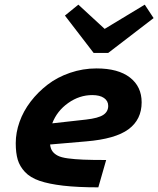

<svg xmlns="http://www.w3.org/2000/svg" viewBox="-20 -783 673 816"><path d="M255.9 -716.8 313 -763.2 424.8 -660.2 595.2 -763.2 632.8 -706.1 439.9 -558.1H377.9ZM431.2 -103 397.9 13.2Q310.1 13.2 248.8 6.1Q187.5 -1 147.9 -14.6Q108.4 -28.3 86.2 -52Q64 -75.7 55.4 -104.2Q46.9 -132.8 46.9 -174.8Q46.9 -219.2 63 -264.9Q79.1 -310.5 110.1 -351.1Q141.1 -391.6 182.4 -423.3Q223.6 -455.1 277.8 -473.6Q332 -492.2 390.1 -492.2Q482.4 -492.2 532.2 -453.6Q582 -415 582 -348.1Q582 -274.9 526.1 -233.6Q470.2 -192.4 346.2 -182.1L192.9 -168.9Q194.8 -151.4 202.6 -140.4Q210.4 -129.4 225.1 -121.6Q239.7 -113.8 268.6 -109.9Q297.4 -106 334.5 -104.5Q371.6 -103 431.2 -103ZM372.1 -378.9Q317.4 -378.9 269.8 -345.2Q222.2 -311.5 202.1 -258.8L346.2 -274.9Q397.9 -280.8 418.9 -294.7Q439.9 -308.6 439.9 -333Q439.9 -354 422.1 -366.5Q404.3 -378.9 372.1 -378.9Z"/></svg>

Font: IntelOne Mono Bold
Style: Italic
Weight: 700
Italic angle: -16°
Designer: Fred Shallcrass
Foundry: Frere-Jones Type LLC
Version: Version 1.200;hotconv 1.1.0;makeotfexe 2.6.0;FJTRelease1.2